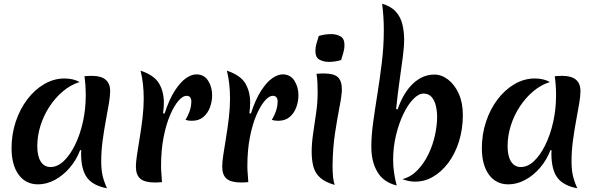

<svg xmlns="http://www.w3.org/2000/svg" viewBox="-20 -977 3198 1030"><path d="M410 -172Q390 -119 354.5 -77.5Q319 -36 274.5 -12Q230 12 184 12Q118 12 80 -40Q42 -92 42 -182Q42 -257 64.5 -324.5Q87 -392 126.5 -444Q166 -496 217.5 -526Q269 -556 326 -556Q373 -556 407 -537Q359 -522 318 -487.5Q277 -453 246 -406Q215 -359 197.5 -304Q180 -249 180 -193Q180 -140 198.5 -110.5Q217 -81 251 -81Q288 -81 321.5 -112.5Q355 -144 382 -198.5Q409 -253 424.5 -322Q440 -391 440 -465Q440 -495 438 -522Q436 -549 433 -568Q447 -570 474 -570Q571 -570 571 -488Q571 -462 564 -421Q557 -380 547.5 -329Q538 -278 530.5 -222Q523 -166 523 -111Q523 -68 530 -36.5Q537 -5 554 33Q479 19 447 -24Q415 -67 415 -154Q415 -165 416 -170Z M863 -368Q888 -445 918.5 -491.5Q949 -538 978.5 -558Q1008 -578 1033 -578Q1075 -578 1096.5 -544Q1118 -510 1118 -466Q1118 -433 1106.5 -401.5Q1095 -370 1071 -349.5Q1047 -329 1009 -329Q990 -329 975 -334Q985 -349 995 -374.5Q1005 -400 1006 -425Q1008 -441 1002 -452Q996 -463 980 -463Q961 -463 938 -437Q915 -411 893.5 -362Q872 -313 858 -243Q844 -173 844 -85Q844 -65 846 -44Q848 -23 849 0Q838 1 828.5 1.5Q819 2 811 2Q757 2 733 -18Q709 -38 709 -84Q709 -106 715 -146.5Q721 -187 729.5 -238Q738 -289 744.5 -343.5Q751 -398 751 -448Q751 -487 747 -525Q743 -563 734 -598Q808 -573 833.5 -529Q859 -485 859 -427Q859 -417 858 -401Q857 -385 855 -369Z M1326 -368Q1351 -445 1381.5 -491.5Q1412 -538 1441.5 -558Q1471 -578 1496 -578Q1538 -578 1559.5 -544Q1581 -510 1581 -466Q1581 -433 1569.5 -401.5Q1558 -370 1534 -349.5Q1510 -329 1472 -329Q1453 -329 1438 -334Q1448 -349 1458 -374.5Q1468 -400 1469 -425Q1471 -441 1465 -452Q1459 -463 1443 -463Q1424 -463 1401 -437Q1378 -411 1356.5 -362Q1335 -313 1321 -243Q1307 -173 1307 -85Q1307 -65 1309 -44Q1311 -23 1312 0Q1301 1 1291.5 1.5Q1282 2 1274 2Q1220 2 1196 -18Q1172 -38 1172 -84Q1172 -106 1178 -146.5Q1184 -187 1192.5 -238Q1201 -289 1207.5 -343.5Q1214 -398 1214 -448Q1214 -487 1210 -525Q1206 -563 1197 -598Q1271 -573 1296.5 -529Q1322 -485 1322 -427Q1322 -417 1321 -401Q1320 -385 1318 -369Z M1764 -88Q1764 -52 1767 -25.5Q1770 1 1776 15Q1726 1 1699 -22.5Q1672 -46 1662 -80.5Q1652 -115 1652 -164Q1652 -208 1660 -262Q1668 -316 1676 -372Q1684 -428 1684 -479Q1684 -505 1683 -530.5Q1682 -556 1678 -581Q1686 -582 1696.5 -582.5Q1707 -583 1716 -583Q1771 -583 1792.5 -563Q1814 -543 1814 -497Q1814 -468 1802 -407Q1790 -346 1777.5 -264Q1765 -182 1764 -88ZM1810 -655Q1795 -650 1777.5 -647.5Q1760 -645 1743 -645Q1717 -645 1694.5 -656.5Q1672 -668 1672 -704Q1672 -724 1678 -744Q1684 -764 1690 -784Q1705 -789 1722.5 -791.5Q1740 -794 1757 -794Q1783 -794 1805.5 -782.5Q1828 -771 1828 -735Q1828 -715 1822 -695Q1816 -675 1810 -655Z M2113 -390Q2144 -480 2195.5 -528.5Q2247 -577 2310 -577Q2349 -577 2384 -550Q2419 -523 2441 -474.5Q2463 -426 2463 -360Q2463 -285 2442.5 -219Q2422 -153 2385 -103.5Q2348 -54 2300 -27Q2252 0 2198 -3Q2170 -4 2139 -16Q2185 -28 2220 -64.5Q2255 -101 2278.5 -150Q2302 -199 2313.5 -252Q2325 -305 2325 -350Q2325 -381 2318 -410Q2311 -439 2295 -457Q2279 -475 2252 -475Q2226 -475 2197.5 -446Q2169 -417 2144.5 -366.5Q2120 -316 2104.5 -252Q2089 -188 2089 -119Q2089 -85 2094 -50.5Q2099 -16 2108 18Q2038 1 2005 -54Q1972 -109 1972 -189Q1972 -249 1982 -321.5Q1992 -394 2005 -475Q2018 -556 2028.5 -642.5Q2039 -729 2039 -817Q2039 -888 2030 -957Q2078 -943 2103.5 -914.5Q2129 -886 2138.5 -847Q2148 -808 2148 -764Q2148 -725 2140.5 -668Q2133 -611 2123 -541Q2113 -471 2105 -392Z M2933 -172Q2913 -119 2877.5 -77.5Q2842 -36 2797.5 -12Q2753 12 2707 12Q2641 12 2603 -40Q2565 -92 2565 -182Q2565 -257 2587.5 -324.5Q2610 -392 2649.5 -444Q2689 -496 2740.5 -526Q2792 -556 2849 -556Q2896 -556 2930 -537Q2882 -522 2841 -487.5Q2800 -453 2769 -406Q2738 -359 2720.5 -304Q2703 -249 2703 -193Q2703 -140 2721.5 -110.5Q2740 -81 2774 -81Q2811 -81 2844.5 -112.5Q2878 -144 2905 -198.5Q2932 -253 2947.5 -322Q2963 -391 2963 -465Q2963 -495 2961 -522Q2959 -549 2956 -568Q2970 -570 2997 -570Q3094 -570 3094 -488Q3094 -462 3087 -421Q3080 -380 3070.5 -329Q3061 -278 3053.5 -222Q3046 -166 3046 -111Q3046 -68 3053 -36.5Q3060 -5 3077 33Q3002 19 2970 -24Q2938 -67 2938 -154Q2938 -165 2939 -170Z"/></svg>

Font: Merienda SemiBold
Style: Regular
Weight: 600
Designer: Eduardo Rodriguez Tunni
Foundry: Eduardo Rodriguez Tunni
Version: Version 2.001; ttfautohint (v1.8.4.7-5d5b)